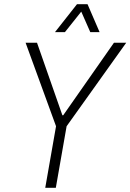

<svg xmlns="http://www.w3.org/2000/svg" viewBox="-20 -888 617 908"><path d="M194 0 245 -291 101 -686H155L275 -343H279L519 -686H577L295 -291L244 0ZM240 -736 344 -868H394L451 -736H407L355 -854H381L287 -736Z"/></svg>

Font: Archivo Condensed Thin
Style: Italic
Weight: 250
Width: 3
Italic angle: -10°
Designer: Hector Gatti
Foundry: Omnibus-Type
Version: Version 2.001